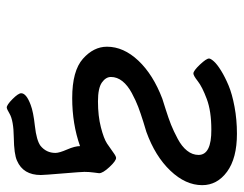

<svg xmlns="http://www.w3.org/2000/svg" viewBox="-96 -422 716 564"><g transform="rotate(90 262.0 -140.0)"><path d="M117.2 -96.2Q117.2 -145 158.2 -188.5Q199.2 -231.9 270 -258.8Q275.9 -260.7 301.5 -268.8Q327.1 -276.9 346.2 -284.4Q365.2 -292 387.7 -304Q410.2 -315.9 422.6 -331.5Q435.1 -347.2 435.1 -365.2Q435.1 -403.3 360.8 -402.8Q306.6 -402.8 270.8 -389.4Q234.9 -376 218.5 -363Q202.1 -350.1 195.8 -350.1Q188 -350.1 169.9 -369.1Q151.9 -388.2 151.9 -396Q151.9 -400.9 160.4 -410.4Q168.9 -419.9 187.5 -431.4Q206.1 -442.9 231 -453.4Q255.9 -463.9 293.5 -470.9Q331.1 -478 373 -478Q444.8 -478 484.4 -449Q523.9 -419.9 523.9 -376Q523.9 -327.1 481.4 -282.5Q439 -237.8 367.2 -211.9Q363.3 -210.9 337.6 -202.9Q312 -194.8 293.9 -188Q275.9 -181.2 253.4 -169.2Q231 -157.2 218.5 -141.6Q206.1 -126 206.1 -107.9Q206.1 -92.8 222.4 -81.3Q238.8 -69.8 277.8 -69.8Q320.8 -69.8 354 -78.4Q387.2 -86.9 401.6 -96.4Q416 -106 427.5 -114.5Q439 -123 443.8 -123Q452.6 -123 470.7 -103.5Q488.8 -84 488.8 -73.2Q488.8 -71.3 486.8 -57.6Q484.9 -43.9 484.9 -29.8Q484.9 -21 489.5 33.9Q494.1 88.9 494.1 98.1Q494.1 149.9 452.1 168Q433.1 176.8 383.5 177.5Q334 178.2 314 189.9Q300.8 197.8 295.9 198.2Q288.1 198.2 271 181.2Q253.9 164.1 253.9 155.8Q253.9 140.6 288.1 127.9Q308.1 120.1 350.1 115.5Q392.1 110.8 408.2 99.1Q429.2 82 429.2 55.2Q429.2 43.9 419.2 21Q409.2 -2 409.2 -17.1Q344.2 5.9 268.1 5.9Q188 5.9 152.6 -25.6Q117.2 -57.1 117.2 -96.2Z"/></g></svg>

Font: CMU Concrete
Style: BoldItalic
Weight: 700
Italic angle: -14.04°
Version: Version 0.7.0